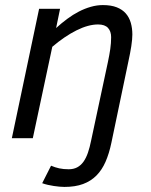

<svg xmlns="http://www.w3.org/2000/svg" viewBox="-20 -547 597 760"><path d="M109.9 0H26.9L134.8 -512.2H217.8L202.1 -436Q223.6 -455.6 246.3 -472.4Q269 -489.3 292.2 -501.2Q315.4 -513.2 339.4 -520Q363.3 -526.9 387.2 -526.9Q419.9 -526.9 442.1 -518.1Q464.4 -509.3 478 -493.7Q491.7 -478 497.8 -456.5Q503.9 -435.1 503.9 -410.2Q503.9 -392.1 499.8 -364.7Q495.6 -337.4 487.8 -301.8L420.9 18.1Q412.1 60.5 397.9 93Q383.8 125.5 361.8 147.7Q339.8 169.9 308.8 181.4Q277.8 192.9 234.9 192.9Q226.1 192.9 215.3 191.9Q204.6 190.9 193.1 189.2Q181.6 187.5 169.7 184.8Q157.7 182.1 147 178.2L182.1 108.9Q197.8 115.7 214.6 119.4Q231.4 123 252 123Q271 123 285.4 115.5Q299.8 107.9 310.3 93.3Q320.8 78.6 328.1 57.4Q335.4 36.1 340.8 8.8L407.2 -301.8Q413.1 -329.6 416.5 -353Q419.9 -376.5 419.9 -399.9Q419.9 -422.9 407.5 -436.5Q395 -450.2 368.2 -450.2Q329.6 -450.2 282.7 -426.8Q235.8 -403.3 187 -361.8Z"/></svg>

Font: Clear Sans
Style: Italic
Weight: 400
Italic angle: -12°
Foundry: Intel Corporation
Version: Version 1.00